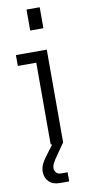

<svg xmlns="http://www.w3.org/2000/svg" viewBox="-99 -735 456 974"><g transform="rotate(-10 129.0 -248.0)"><path d="M115 0V-450L144 -422H20V-478H179V0ZM113 -588V-696H181V-588ZM127 200Q90 200 70.5 179.5Q51 159 51 129Q51 108 60.5 88.5Q70 69 89 45L146 -31L179 0L126 76Q119 87 113.5 98Q108 109 108 121Q108 133 116.5 143Q125 153 142 153H175V200Z"/></g></svg>

Font: SUSE Light
Style: Regular
Weight: 300
Designer: Rene Bieder
Foundry: SUSE
Version: Version 1.000